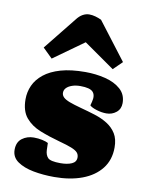

<svg xmlns="http://www.w3.org/2000/svg" viewBox="-92 -888 738 967"><g transform="rotate(10 277.5 -404.5)"><path d="M272 -60Q307 -60 329.5 -70Q352 -80 352 -103Q352 -118 343 -128Q334 -138 311.5 -147Q289 -156 248 -167Q193 -182 146.5 -200.5Q100 -219 71.5 -253Q43 -287 43 -347Q43 -384 58 -417.5Q73 -451 106 -477.5Q139 -504 191 -519Q243 -534 317 -534Q370 -534 418.5 -522Q467 -510 497.5 -483Q528 -456 528 -412Q528 -382 506.5 -364.5Q485 -347 456 -347Q432 -347 406 -355Q380 -363 370 -373L375 -392Q384 -426 368.5 -443Q353 -460 304 -460Q280 -460 261.5 -453.5Q243 -447 233 -436.5Q223 -426 223 -412Q223 -399 233 -389Q243 -379 265.5 -370.5Q288 -362 325 -352Q363 -342 399.5 -330.5Q436 -319 464.5 -301Q493 -283 510 -255.5Q527 -228 527 -185Q527 -121 492 -76.5Q457 -32 395.5 -9Q334 14 253 14Q196 14 146 4.5Q96 -5 64.5 -27Q33 -49 33 -87Q33 -126 58.5 -145Q84 -164 118 -164Q141 -164 161.5 -159.5Q182 -155 192 -149L193 -114Q194 -88 207.5 -74Q221 -60 272 -60ZM494 -616 449 -572 292 -682 137 -571 88 -619 221 -785Q236 -805 252.5 -814Q269 -823 285 -823Q301 -823 317 -818.5Q333 -814 348 -807Z"/></g></svg>

Font: Literata Black
Style: Italic
Weight: 900
Italic angle: -2°
Designer: Latin by Veronika Burian and Jose Scaglione. Greek by Irene Vlachou. Cyrillic by Vera Evstafieva
Foundry: TypeTogether
Version: Version 3.002